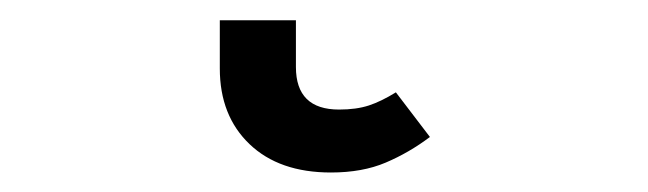

<svg xmlns="http://www.w3.org/2000/svg" viewBox="-20 19 655 194"><path d="M202.1 88.2V39.5H279V86.7Q279 129.7 322.6 129.7Q340 129.7 352.6 125.6Q365.1 121.5 380 112.3L414.4 157.4Q393.3 173.3 369.7 183.3Q346.2 193.3 314.4 193.3Q262.1 193.3 232.1 164.6Q202.1 135.9 202.1 88.2Z"/></svg>

Font: Fira Code
Style: Regular
Weight: 400
Designer: Carrois Corporate, Edenspiekermann AG, Nikita Prokopov
Foundry: Carrois Corporate, Edenspiekermann AG, Nikita Prokopov
Version: Version 5.002